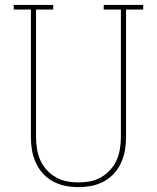

<svg xmlns="http://www.w3.org/2000/svg" viewBox="-20 -755 640 783"><path d="M300 8Q273 8 247 3Q221 -2 197.5 -14.5Q174 -27 155.5 -47Q137 -67 126 -91.5Q115 -116 110.5 -142Q106 -168 106 -195V-716H36V-735H197V-716H127V-195Q127 -171 131 -147Q135 -123 144.5 -101.5Q154 -80 170.5 -62Q187 -44 208 -32Q229 -20 252.5 -15.5Q276 -11 300 -11Q324 -11 347.5 -15.5Q371 -20 392 -32Q413 -44 429.5 -62Q446 -80 455.5 -101.5Q465 -123 469 -147Q473 -171 473 -195V-716H403V-735H564V-716H494V-195Q494 -168 489.5 -142Q485 -116 474 -91.5Q463 -67 444.5 -47Q426 -27 402.5 -14.5Q379 -2 353 3Q327 8 300 8Z"/></svg>

Font: Iosevka Curly Slab ThEx
Style: Regular
Weight: 100
Width: 7
Monospace: yes
Designer: Belleve Invis
Foundry: Belleve Invis
Version: Version 11.1.0; ttfautohint (v1.8.3)